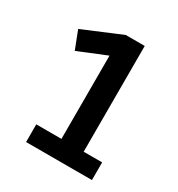

<svg xmlns="http://www.w3.org/2000/svg" viewBox="-120 -848 575 621"><g transform="rotate(30 167.5 -537.5)"><path d="M187 -695 160 -730V-307H243V-768H172L29 -708L55 -641ZM66 -307H312V-373H66Z"/></g></svg>

Font: Yaldevi Medium
Style: Regular
Weight: 500
Designer: Sol Matas, Rajitha Manaperi, Kosala Senevirathne
Foundry: Mooniak
Version: Version 1.100